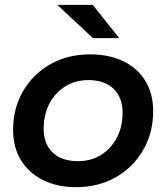

<svg xmlns="http://www.w3.org/2000/svg" viewBox="-20 -764 685 791"><path d="M293 7Q215 7 156.5 -22.5Q98 -52 66 -104.5Q34 -157 34 -228Q34 -318 75 -388.5Q116 -459 187.5 -499.5Q259 -540 351 -540Q430 -540 488.5 -511.5Q547 -483 579 -430.5Q611 -378 611 -306Q611 -217 570 -146Q529 -75 457.5 -34Q386 7 293 7ZM301 -100Q355 -100 396 -125.5Q437 -151 461 -196Q485 -241 485 -300Q485 -362 448 -398Q411 -434 344 -434Q291 -434 249.5 -408.5Q208 -383 184 -338Q160 -293 160 -234Q160 -171 197 -135.5Q234 -100 301 -100ZM363 -607 216 -744H362L471 -607Z"/></svg>

Font: Montserrat Thin SemiBold
Style: Italic
Weight: 600
Italic angle: -11.3°
Version: Version 9.000